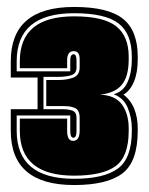

<svg xmlns="http://www.w3.org/2000/svg" viewBox="-20 -523 427 552"><path d="M193 9Q11 9 11 -147V-209H88V-300H11V-347Q11 -503 193 -503Q291 -503 333.5 -469Q376 -435 376 -360V-352Q376 -314 365 -288Q354 -262 335 -251Q356 -235 366 -210Q376 -185 376 -154V-147Q376 -58 332 -24.5Q288 9 193 9ZM193 -9Q279 -9 319 -38.5Q359 -68 359 -147V-154Q359 -184 347.5 -212.5Q336 -241 307 -252Q335 -260 347 -287.5Q359 -315 359 -352V-360Q359 -426 321 -455.5Q283 -485 193 -485Q28 -485 28 -347V-318H182V-350Q182 -367 192 -367Q200 -367 200 -348V-329Q200 -311 184 -306.5Q168 -302 148 -302H105V-209H162Q178 -209 189 -204.5Q200 -200 200 -184V-147Q200 -127 191 -127Q182 -127 182 -147V-191H28V-147Q28 -9 193 -9ZM193 -18Q37 -18 37 -147V-182H173V-147Q173 -118 190 -118Q209 -118 209 -147V-184Q209 -206 196.5 -212Q184 -218 165 -218H113V-293H148Q173 -293 191 -300Q209 -307 209 -329V-353Q209 -376 192 -376Q173 -376 173 -349V-327H37V-347Q37 -476 193 -476Q278 -476 314 -447.5Q350 -419 350 -360V-352Q350 -303 330 -279Q310 -255 267 -251Q312 -249 331 -222Q350 -195 350 -154V-147Q350 -73 312.5 -45.5Q275 -18 193 -18Z"/></svg>

Font: Alumni Sans Collegiate One SC
Style: Regular
Weight: 400
Designer: Robert E. Leuschke
Foundry: Robert E. Leuschke
Version: Version 1.100